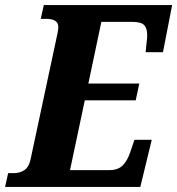

<svg xmlns="http://www.w3.org/2000/svg" viewBox="-58 -734 696 754"><path d="M-38 0 -26 -54H-5Q21 -54 38.5 -66.5Q56 -79 62 -108L168 -604Q171 -618 171 -628Q171 -660 123 -660H102L114 -714H618L582 -529H514L518 -570Q519 -575 519.5 -583Q520 -591 520 -597Q520 -623 508 -635.5Q496 -648 462 -648H340L289 -406H489L475 -340H275L217 -66H372Q406 -66 424.5 -85Q443 -104 454 -138L470 -185H538L493 0Z"/></svg>

Font: Noto Serif Condensed ExtraBold
Style: Italic
Weight: 800
Width: 3
Italic angle: -12°
Designer: Monotype Design Team
Foundry: Monotype Imaging Inc.
Version: Version 2.014; ttfautohint (v1.8.4.7-5d5b)